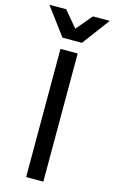

<svg xmlns="http://www.w3.org/2000/svg" viewBox="-166 -962 603 1013"><g transform="rotate(15 136.0 -455.0)"><path d="M88 -700H182V0H88ZM-29 -910H63L136 -823L209 -910H301L189 -760H83Z"/></g></svg>

Font: Retni Sans Medium
Style: Regular
Weight: 500
Designer: Vitaly Kuzmin
Foundry: ParaType Ltd.
Version: Version 1.00;March 2, 2019;FontCreator 11.5.0.2425 64-bit; t